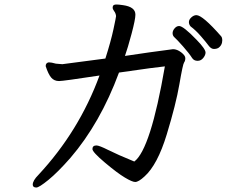

<svg xmlns="http://www.w3.org/2000/svg" viewBox="-20 -777 1040 862"><path d="M867.2 -503.9Q851.1 -503.9 842.8 -516.1Q829.6 -537.1 801.8 -568.6Q773.9 -600.1 764.4 -608.2Q754.9 -616.2 754.9 -627.9Q754.9 -639.2 763.9 -649.7Q772.9 -660.2 784.2 -660.2Q803.2 -660.2 862.8 -598.1Q902.8 -557.1 902.8 -541Q902.8 -529.8 892.6 -516.8Q882.3 -503.9 867.2 -503.9ZM940.9 -557.1Q927.7 -557.1 916.7 -572Q905.8 -586.9 882.3 -614Q858.9 -641.1 835.9 -658.2Q828.1 -667 828.1 -678Q828.1 -689 839.1 -699Q850.1 -709 861.8 -709Q889.6 -709 973.1 -613.8Q978 -606.9 978 -597.2Q978 -573.2 959 -561Q950.7 -557.1 940.9 -557.1ZM143.1 64.9Q127 64.9 127 51.8Q127 33.7 152.8 7.8Q335 -188 426.8 -438Q263.7 -413.1 245.1 -413.1Q223.1 -413.1 210 -428.5Q196.8 -443.8 185.1 -480Q185.1 -495.1 199.2 -497.1Q210.4 -497.1 231 -491.2Q246.1 -489.3 259.8 -488.8L453.1 -514.2Q478 -592.3 489.5 -646.2Q501 -700.2 501 -704.1Q501 -708 499 -714.6Q497.1 -721.2 491.5 -728.5Q485.8 -735.8 485.8 -743.2Q485.8 -757.3 502.9 -756.8Q512.7 -756.8 532.2 -753.9Q588.4 -746.1 587.9 -710.9Q587.9 -689.9 570.6 -625Q553.2 -560.1 541 -525.9Q653.8 -543 756.8 -556.2Q774.9 -556.2 793.5 -542Q812 -527.8 812 -515.9Q812 -503.9 806.4 -496.3Q800.8 -488.8 785.4 -398.9Q770 -309.1 728.5 -173.1Q687 -37.1 628.9 15.1Q602.1 40 586.9 40Q573.7 40 540.3 20Q506.8 0 450.9 -47.1Q395 -94.2 395 -107.9Q395 -124 413.1 -124Q425.3 -124 466.1 -103.5Q506.8 -83 583 -51.8Q656.2 -106.9 720.2 -479Q686 -476.1 514.2 -451.2Q430.2 -224.1 295.9 -67.9Q238.8 -2.9 197 31Q155.3 64.9 143.1 64.9Z"/></svg>

Font: LXGW WenKai Screen R
Style: Regular
Weight: 400
Designer: Fontworks Inc.
Version: Version 1.235;May 31, 2022